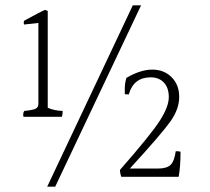

<svg xmlns="http://www.w3.org/2000/svg" viewBox="-20 -712 787 720"><path d="M68 -274Q67 -278 67 -284Q67 -290 71 -296Q102 -299 113 -304Q124 -309 124 -323V-626L70 -620Q68 -627 70 -634Q134 -669 149 -675L159 -671V-308Q183 -297 215 -296Q215 -282 212 -274ZM478 -692H509L187 -12H157ZM572 -80Q606 -80 620 -94Q634 -108 639 -145Q652 -145 657 -143Q657 -88 650 -49H435Q430 -62 430 -75Q545 -206 579 -259Q613 -312 613 -347.5Q613 -383 594.5 -402.5Q576 -422 545 -422Q481 -422 463 -358Q452 -358 448 -359Q448 -366 448 -382.5Q448 -399 454 -420Q507 -451 551 -451Q595 -451 623.5 -422.5Q652 -394 652 -348.5Q652 -303 619 -256.5Q586 -210 467 -80Z"/></svg>

Font: Halant Light
Style: Regular
Weight: 300
Designer: Hitesh Malaviya (Devanagari), Satya Rajpurohit (Latin)
Foundry: Indian Type Foundry
Version: Version 1.101;PS 1.0;hotconv 1.0.78;makeotf.lib2.5.61930; tt